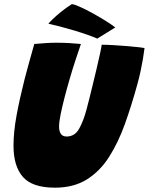

<svg xmlns="http://www.w3.org/2000/svg" viewBox="-20 -876 705 910"><path d="M240.5 13.5Q133 13.5 88.5 -37.5Q44 -88.5 44 -185.5Q44 -250.5 58.5 -329Q73 -407.5 97 -502.5Q107 -541 118.5 -582.2Q130 -623.5 142.5 -667.5Q169 -670 196.8 -671.8Q224.5 -673.5 248 -673.5Q278.5 -673.5 308.8 -671.8Q339 -670 363.5 -667.5Q352.5 -635 338.2 -592.2Q324 -549.5 311 -504.5Q297.5 -458.5 286 -414Q274.5 -369.5 267.2 -333.5Q260 -297.5 260 -277Q260 -229 295.5 -229Q334.5 -229 355 -265.8Q375.5 -302.5 389.5 -355Q394.5 -373.5 402.8 -406.2Q411 -439 420.5 -478.2Q430 -517.5 439 -555.2Q448 -593 454.2 -622.2Q460.5 -651.5 462 -664Q486.5 -664 519 -662Q551.5 -660 583.2 -657.5Q615 -655 637.5 -652.2Q660 -649.5 665 -648Q662 -623 657.2 -595.2Q652.5 -567.5 646.2 -538.2Q640 -509 631.5 -478.5Q604 -377.5 572 -288.5Q540 -199.5 496.5 -131.5Q453 -63.5 390.8 -25Q328.5 13.5 240.5 13.5ZM320.5 -856.5Q332 -855.5 357.5 -844.2Q383 -833 414.2 -816Q445.5 -799 475.5 -780.5Q505.5 -762 526.5 -746L441 -693Q424.5 -700.5 395.5 -710.8Q366.5 -721 332.5 -731.2Q298.5 -741.5 266 -750Q233.5 -758.5 209.5 -763.5Q213 -769 229 -784.5Q245 -800 269.2 -819.8Q293.5 -839.5 320.5 -856.5Z"/></svg>

Font: Grandstander Thin Black
Style: Italic
Weight: 900
Italic angle: -15°
Version: Version 1.200